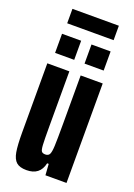

<svg xmlns="http://www.w3.org/2000/svg" viewBox="-153 -857 646 925"><g transform="rotate(20 170.0 -395.0)"><path d="M27 -156V-510H140V-227Q140 -159 141.5 -133.5Q143 -108 148.5 -101Q154 -94 168 -94Q183 -94 189 -105Q195 -116 196.5 -148Q198 -180 198 -264V-510H311V0H203L199 -57H191Q177 8 108 8Q73 8 56 -7Q39 -22 33 -56Q27 -90 27 -156ZM45 -570V-668H143V-570ZM196 -570V-668H294V-570ZM51 -724V-798H289V-724Z"/></g></svg>

Font: Saira Ultra Condensed ExtraBold
Style: Regular
Weight: 800
Width: 1
Designer: Hector Gatti with collaboration of the Omnibus-Type team
Foundry: Omnibus-Type
Version: Version 1.001; ttfautohint (v1.8)